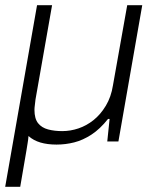

<svg xmlns="http://www.w3.org/2000/svg" viewBox="-25 -546 595 741"><path d="M-5 175 118 -526H176L112 -162Q111 -151 109.5 -140.5Q108 -130 108 -122Q108 -88 122 -70.5Q136 -53 160.5 -46.5Q185 -40 215 -40Q247 -40 278 -50.5Q309 -61 336 -82.5Q363 -104 383.5 -138Q404 -172 411 -217L466 -526H524L432 0H389L398 -87H392Q361 -48 328 -26.5Q295 -5 261.5 3.5Q228 12 193 12Q158 12 131 4Q104 -4 85 -21Q84 -7 81.5 7Q79 21 77 35L53 175Z"/></svg>

Font: Archivo SemiBold ExtraLight
Style: Italic
Weight: 250
Italic angle: -10°
Version: Version 2.001